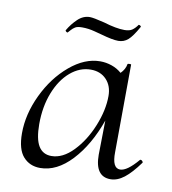

<svg xmlns="http://www.w3.org/2000/svg" viewBox="-69 -611 615 685"><g transform="rotate(10 239.0 -269.0)"><path d="M470 -78Q473 -78 476 -74.5Q479 -71 478 -69Q449 -29 424.5 -10Q400 9 375 9Q319 9 319 -70L321 -194Q288 -101 234.5 -44Q181 13 121 13Q83 13 59.5 -13.5Q36 -40 36 -98Q36 -167 69.5 -237.5Q103 -308 157 -353.5Q211 -399 267 -399Q288 -399 308.5 -392Q329 -385 345 -371Q361 -387 364 -406Q365 -408 371.5 -408Q378 -408 377 -406L375 -89Q374 -31 403 -31Q428 -31 467 -77Q468 -78 470 -78ZM317 -282Q317 -319 295.5 -341.5Q274 -364 239 -364Q199 -364 165 -335Q131 -306 111 -255Q91 -204 91 -141Q91 -87 106.5 -61.5Q122 -36 153 -36Q194 -36 232 -75.5Q270 -115 293.5 -173Q317 -231 317 -282ZM133 -480Q131 -480 128 -482.5Q125 -485 126 -487Q140 -511 159.5 -529.5Q179 -548 203 -548Q216 -548 256 -538Q302 -524 332 -524Q350 -524 360 -531Q370 -538 379 -551H380Q383 -551 386 -548.5Q389 -546 387 -544Q367 -508 352 -495Q337 -482 317 -482Q296 -482 254 -494Q250 -495 227.5 -501Q205 -507 182 -507Q165 -507 157 -502Q149 -497 143 -490Q137 -483 134 -480Z"/></g></svg>

Font: Cormorant Upright
Style: Regular
Weight: 400
Designer: Christian Thalmann (Catharsis Fonts)
Foundry: Catharsis Fonts
Version: Version 3.302